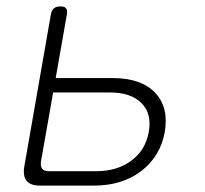

<svg xmlns="http://www.w3.org/2000/svg" viewBox="-20 -580 640 600"><path d="M105 0Q75 0 63 -15Q51 -30 56 -60L139 -535Q141 -548 148.5 -554Q156 -560 169 -560Q182 -560 186.5 -554Q191 -548 189 -535L154 -336H332Q421 -336 464.5 -290.5Q508 -245 495 -168Q481 -91 421.5 -45.5Q362 0 273 0ZM108 -75Q106 -60 112 -52.5Q118 -45 133 -45H281Q346 -45 390.5 -78Q435 -111 445 -168Q455 -225 422 -258Q389 -291 324 -291H146Z"/></svg>

Font: Maple Mono NL Thin
Style: Italic
Weight: 250
Italic angle: -10°
Monospace: yes
Designer: subframe7536
Version: Version 7.000